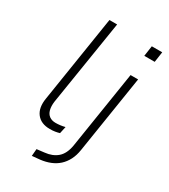

<svg xmlns="http://www.w3.org/2000/svg" viewBox="-216 -807 970 1102"><g transform="rotate(30 269.5 -256.0)"><path d="M191 8Q132 8 103 -29.5Q74 -67 85 -133L175 -705H226L136 -141Q132 -109 138 -86Q144 -63 160.5 -51Q177 -39 202 -39Q217 -39 233 -41Q249 -43 264 -47L254 -1Q241 3 225.5 5.5Q210 8 191 8ZM451 -627 461 -696H530L520 -627ZM179 193 183 146 233 140Q283 135 315 107.5Q347 80 357 22L438 -492H488L407 22Q401 61 386 90Q371 119 348.5 139.5Q326 160 296 172Q266 184 231 188Z"/></g></svg>

Font: Nunito Sans 7pt ExtraLight
Style: Italic
Weight: 250
Italic angle: -9°
Designer: Vernon Adams
Foundry: Vernon Adams
Version: Version 3.101;gftools[0.9.27]